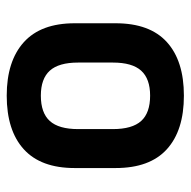

<svg xmlns="http://www.w3.org/2000/svg" viewBox="-18 -524 554 557"><g transform="rotate(-90 258.5 -246.0)"><path d="M259 11Q158 11 103.5 -38.5Q49 -88 49 -187V-306Q49 -404 103.5 -453.5Q158 -503 259 -503Q359 -503 414 -453.5Q469 -404 469 -306V-187Q469 -88 414.5 -38.5Q360 11 259 11ZM259 -87Q308 -87 331.5 -113Q355 -139 355 -195V-296Q355 -352 331.5 -378Q308 -404 259 -404Q209 -404 185.5 -378Q162 -352 162 -296V-195Q162 -139 185.5 -113Q209 -87 259 -87Z"/></g></svg>

Font: Sofia Sans Semi Condensed
Style: Bold
Weight: 700
Designer: Botio Nikoltchev, Ani Petrova
Foundry: lettersoup
Version: Version 4.100; ttfautohint (v1.8.4.7-5d5b)